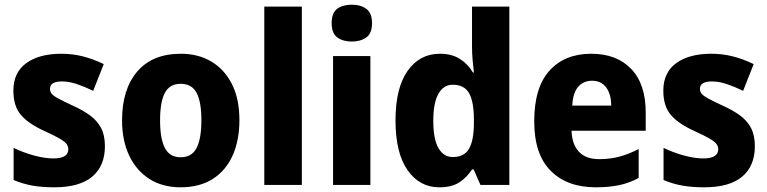

<svg xmlns="http://www.w3.org/2000/svg" viewBox="-20 -881 3269 818"><path d="M427 -258Q427 -174 373 -128.5Q319 -83 211 -83Q160 -83 119.5 -90Q79 -97 38 -114V-251Q79 -231 125 -218.5Q171 -206 207 -206Q271 -206 271 -245Q271 -257 264 -267Q257 -277 235 -290Q213 -303 167 -324Q101 -354 69 -391.5Q37 -429 37 -495Q37 -572 92 -612Q147 -652 241 -652Q289 -652 332.5 -641Q376 -630 422 -608L377 -494Q342 -511 308.5 -522.5Q275 -534 244 -534Q193 -534 193 -503Q193 -491 200 -482Q207 -473 228 -461.5Q249 -450 292 -430Q334 -411 364 -389Q394 -367 410.5 -336Q427 -305 427 -258Z M1000 -369Q1000 -284 971.5 -219.5Q943 -155 887 -119Q831 -83 749 -83Q672 -83 616 -119Q560 -155 530 -219Q500 -283 500 -369Q500 -500 564.5 -576Q629 -652 751 -652Q824 -652 880 -619Q936 -586 968 -523Q1000 -460 1000 -369ZM662 -368Q662 -290 682.5 -250.5Q703 -211 750 -211Q797 -211 817.5 -250.5Q838 -290 838 -369Q838 -447 817.5 -485.5Q797 -524 750 -524Q703 -524 682.5 -485.5Q662 -447 662 -368Z M1266 -93H1106V-853H1266Z M1479 -861Q1517 -861 1541 -843Q1565 -825 1565 -782Q1565 -739 1540.5 -721.5Q1516 -704 1479 -704Q1441 -704 1417 -721.5Q1393 -739 1393 -782Q1393 -826 1416.5 -843.5Q1440 -861 1479 -861ZM1558 -642V-93H1399V-642Z M1852 -83Q1767 -83 1716 -156.5Q1665 -230 1665 -368Q1665 -506 1716.5 -579Q1768 -652 1854 -652Q1904 -652 1938.5 -630.5Q1973 -609 1995 -572H1999Q1996 -596 1993.5 -625.5Q1991 -655 1991 -683V-853H2150V-93H2027L1998 -159H1991Q1968 -124 1936 -103.5Q1904 -83 1852 -83ZM1909 -212Q1957 -212 1977.5 -246Q1998 -280 1999 -351V-373Q1999 -446 1979 -483Q1959 -520 1908 -520Q1870 -520 1848 -481.5Q1826 -443 1826 -367Q1826 -288 1848 -250Q1870 -212 1909 -212Z M2499 -652Q2607 -652 2669 -587.5Q2731 -523 2731 -402V-324H2415Q2417 -266 2446.5 -234.5Q2476 -203 2533 -203Q2579 -203 2618.5 -213.5Q2658 -224 2701 -246V-123Q2663 -102 2619.5 -92.5Q2576 -83 2518 -83Q2396 -83 2326 -153.5Q2256 -224 2256 -364Q2256 -508 2321 -580Q2386 -652 2499 -652ZM2502 -537Q2467 -537 2444 -512Q2421 -487 2418 -431H2584Q2584 -479 2563 -508Q2542 -537 2502 -537Z M3196 -258Q3196 -174 3142 -128.5Q3088 -83 2980 -83Q2929 -83 2888.5 -90Q2848 -97 2807 -114V-251Q2848 -231 2894 -218.5Q2940 -206 2976 -206Q3040 -206 3040 -245Q3040 -257 3033 -267Q3026 -277 3004 -290Q2982 -303 2936 -324Q2870 -354 2838 -391.5Q2806 -429 2806 -495Q2806 -572 2861 -612Q2916 -652 3010 -652Q3058 -652 3101.5 -641Q3145 -630 3191 -608L3146 -494Q3111 -511 3077.5 -522.5Q3044 -534 3013 -534Q2962 -534 2962 -503Q2962 -491 2969 -482Q2976 -473 2997 -461.5Q3018 -450 3061 -430Q3103 -411 3133 -389Q3163 -367 3179.5 -336Q3196 -305 3196 -258Z"/></svg>

Font: Noto Sans Telugu UI SemiCondensed ExtraBold
Style: Regular
Weight: 800
Width: 4
Designer: Jelle Bosma - Monotype Design Team
Foundry: Monotype Imaging Inc.
Version: Version 2.005; ttfautohint (v1.8.4.7-5d5b)